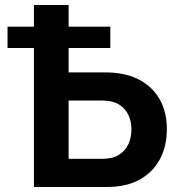

<svg xmlns="http://www.w3.org/2000/svg" viewBox="-20 -744 711 764"><path d="M10 -553V-638H419V-553ZM115 0V-724H253V-456H398Q477 -456 531.5 -428Q586 -400 615 -349.5Q644 -299 644 -230Q644 -162 616 -110Q588 -58 535 -29Q482 0 406 0ZM253 -112H387Q428 -112 453.5 -128Q479 -144 491 -170.5Q503 -197 503 -230Q503 -259 491.5 -285Q480 -311 454.5 -327.5Q429 -344 386 -344H253Z"/></svg>

Font: YasnoRaleway
Style: Bold
Weight: 700
Designer: Matt McInerney, Pablo Impallari, Rodrigo Fuenzalida
Foundry: Matt McInerney, Pablo Impallari, Rodrigo Fuenzalida
Version: Version 4.026